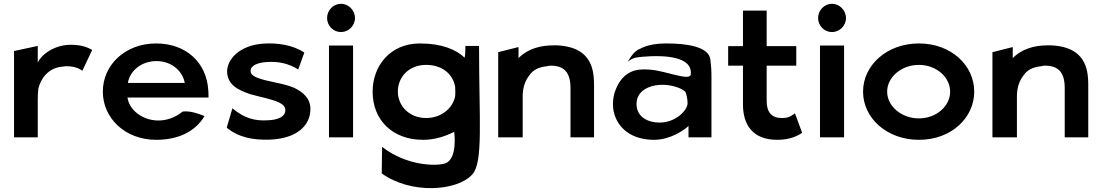

<svg xmlns="http://www.w3.org/2000/svg" viewBox="-20 -724 5804 1012"><path d="M466 -461C452 -467 424 -488 353 -488C268 -488 199 -438 179 -394V-482L54 -455V0H179V-201C179 -220 180 -239 182 -257C195 -310 235 -368 312 -373C317 -374 323 -375 329 -375C383 -375 405 -357 414 -351Z M652 -210H1079C1079 -222 1079 -234 1078 -246C1070 -395 960 -495 803 -495C640 -495 522 -382 522 -241C522 -101 640 13 803 13C918 13 1008 -29 1058 -112C1036 -121 984 -142 943 -136C899 -101 852 -87 806 -89C726 -93 661 -146 652 -210ZM954 -287H654C664 -349 723 -402 805 -402C882 -402 941 -353 954 -287Z M1175 -51C1236 0 1315 15 1399 12C1543 8 1616 -62 1616 -148C1617 -205 1578 -238 1531 -261C1472 -287 1385 -293 1332 -316C1314 -324 1301 -333 1301 -350C1301 -379 1338 -394 1386 -397C1447 -401 1497 -391 1552 -358L1584 -447C1522 -488 1441 -499 1367 -494C1247 -485 1180 -417 1177 -350C1177 -278 1233 -250 1298 -228C1349 -213 1410 -203 1450 -184C1468 -175 1484 -164 1484 -144C1484 -109 1446 -92 1392 -90C1324 -86 1270 -99 1205 -153Z M1704 -629C1704 -588 1737 -555 1777 -555C1817 -555 1851 -588 1851 -629C1851 -670 1817 -704 1777 -704C1737 -704 1704 -670 1704 -629ZM1841 0V-484H1714V0Z M2226 -102C2136 -102 2077 -167 2077 -241C2077 -319 2136 -382 2226 -382C2309 -382 2367 -335 2379 -267C2379 -257 2380 -247 2380 -237C2380 -230 2379 -223 2379 -216C2366 -153 2306 -102 2226 -102ZM2469 196C2528 132 2505 -89 2505 -482H2433C2433 -470 2433 -435 2429 -420C2385 -462 2310 -495 2193 -495C2036 -495 1944 -376 1944 -241C1944 -90 2050 13 2210 13C2272 13 2325 -5 2374 -29C2374 -29 2394 113 2327 137C2281 153 2123 151 1994 50L1992 190C2146 301 2388 284 2469 196Z M3111 0V-270C3111 -283 3111 -295 3110 -308C3104 -418 3044 -479 2916 -485C2901 -485 2885 -485 2870 -484C2798 -479 2747 -452 2713 -418V-476L2606 -449V0H2735V-216C2735 -264 2749 -301 2771 -328C2789 -355 2820 -371 2864 -375C2870 -377 2876 -378 2883 -378C2957 -378 2987 -338 2987 -260V0Z M3354 -467C3325 -457 3304 -425 3289 -398C3305 -412 3319 -420 3348 -423C3388 -427 3634 -453 3621 -332C3617 -294 3490 -351 3405 -357C3375 -359 3353 -359 3328 -353C3270 -337 3240 -293 3222 -243C3211 -211 3208 -176 3214 -139C3233 -48 3310 13 3427 13C3514 13 3587 -39 3609 -60V0H3730V-320C3730 -353 3728 -383 3724 -413C3713 -477 3604 -495 3494 -495C3428 -495 3386 -484 3354 -467ZM3458 -78C3384 -78 3335 -115 3335 -176C3335 -243 3398 -277 3473 -277C3528 -277 3581 -255 3593 -239C3600 -221 3604 -200 3604 -179C3604 -144 3542 -78 3458 -78Z M4208 -24 4170 -127C4159 -119 4143 -105 4118 -103C4113 -102 4107 -102 4100 -102C4047 -102 4021 -133 4021 -191V-378H4177V-481H4021V-668H3896V-481H3818V-378H3896V-171C3897 -70 3944 13 4077 13C4149 13 4191 -12 4208 -24Z M4292 -629C4292 -588 4325 -555 4365 -555C4405 -555 4439 -588 4439 -629C4439 -670 4405 -704 4365 -704C4325 -704 4292 -670 4292 -629ZM4429 0V-484H4302V0Z M4656 -241C4656 -318 4732 -382 4823 -382C4915 -382 4988 -318 4988 -241C4988 -164 4915 -100 4823 -100C4732 -100 4656 -164 4656 -241ZM4529 -241C4529 -103 4653 13 4824 13C4994 13 5115 -103 5115 -241C5115 -379 4994 -495 4824 -495C4653 -495 4529 -379 4529 -241Z M5716 0V-270C5716 -283 5716 -295 5715 -308C5709 -418 5649 -479 5521 -485C5506 -485 5490 -485 5475 -484C5403 -479 5352 -452 5318 -418V-476L5211 -449V0H5340V-216C5340 -264 5354 -301 5376 -328C5394 -355 5425 -371 5469 -375C5475 -377 5481 -378 5488 -378C5562 -378 5592 -338 5592 -260V0Z"/></svg>

Font: Bluebird
Style: Ext
Weight: 400
Designer: Jasper
Foundry: Cannot Into Space Fonts
Version: Version 0.98